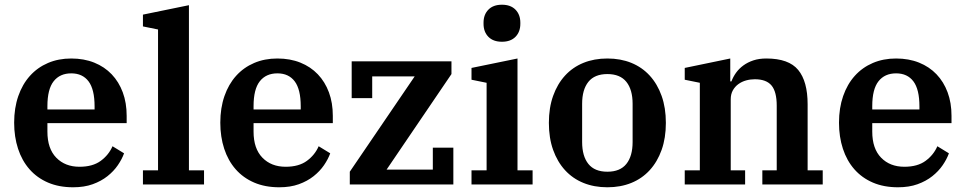

<svg xmlns="http://www.w3.org/2000/svg" viewBox="-20 -782 4093 814"><path d="M290 12Q230 12 183.5 -8Q137 -28 105 -64.5Q73 -101 56.5 -151.5Q40 -202 40 -262Q40 -324 57.5 -374.5Q75 -425 107 -460.5Q139 -496 183.5 -515Q228 -534 282 -534Q336 -534 379.5 -516.5Q423 -499 453.5 -467Q484 -435 500.5 -390.5Q517 -346 517 -291V-260H181V-224Q181 -152 218.5 -113.5Q256 -75 317 -75Q373 -75 407 -100Q441 -125 457 -162L506 -132Q497 -107 479.5 -81.5Q462 -56 435.5 -35Q409 -14 373 -1Q337 12 290 12ZM181 -318H381V-331Q381 -403 355.5 -437Q330 -471 282 -471Q234 -471 207.5 -437.5Q181 -404 181 -332Z M586 -60H650V-657L586 -670V-720L781 -760V-60H845V0H586Z M1164 12Q1104 12 1057.5 -8Q1011 -28 979 -64.5Q947 -101 930.5 -151.5Q914 -202 914 -262Q914 -324 931.5 -374.5Q949 -425 981 -460.5Q1013 -496 1057.5 -515Q1102 -534 1156 -534Q1210 -534 1253.5 -516.5Q1297 -499 1327.5 -467Q1358 -435 1374.5 -390.5Q1391 -346 1391 -291V-260H1055V-224Q1055 -152 1092.5 -113.5Q1130 -75 1191 -75Q1247 -75 1281 -100Q1315 -125 1331 -162L1380 -132Q1371 -107 1353.5 -81.5Q1336 -56 1309.5 -35Q1283 -14 1247 -1Q1211 12 1164 12ZM1055 -318H1255V-331Q1255 -403 1229.5 -437Q1204 -471 1156 -471Q1108 -471 1081.5 -437.5Q1055 -404 1055 -332Z M1463 -54 1738 -458H1558V-366H1471V-522H1894V-468L1619 -63H1815V-156H1902V0H1463Z M2108 -605Q2071 -605 2050.5 -626Q2030 -647 2030 -681V-686Q2030 -720 2050.5 -741Q2071 -762 2108 -762Q2145 -762 2165.5 -741Q2186 -720 2186 -686V-681Q2186 -647 2165.5 -626Q2145 -605 2108 -605ZM1979 -60H2043V-431L1979 -444V-494L2174 -534V-60H2238V0H1979Z M2555 -54Q2609 -54 2635.5 -87Q2662 -120 2662 -180V-342Q2662 -402 2635.5 -435Q2609 -468 2555 -468Q2501 -468 2474.5 -435Q2448 -402 2448 -342V-180Q2448 -120 2474.5 -87Q2501 -54 2555 -54ZM2555 12Q2499 12 2453.5 -6.5Q2408 -25 2375.5 -60.5Q2343 -96 2325 -146.5Q2307 -197 2307 -261Q2307 -325 2325 -375.5Q2343 -426 2375.5 -461.5Q2408 -497 2453.5 -515.5Q2499 -534 2555 -534Q2611 -534 2656.5 -515.5Q2702 -497 2734.5 -461.5Q2767 -426 2785 -375.5Q2803 -325 2803 -261Q2803 -197 2785 -146.5Q2767 -96 2734.5 -60.5Q2702 -25 2656.5 -6.5Q2611 12 2555 12Z M2883 -60H2947V-431L2883 -444V-494L3076 -534V-437H3081Q3088 -456 3100.5 -473.5Q3113 -491 3131.5 -504.5Q3150 -518 3174 -526Q3198 -534 3229 -534Q3324 -534 3364 -485.5Q3404 -437 3404 -340V-60H3468V0H3212V-60H3273V-334Q3273 -393 3251 -419.5Q3229 -446 3180 -446Q3161 -446 3143 -441Q3125 -436 3110.5 -425.5Q3096 -415 3087 -399Q3078 -383 3078 -361V-60H3139V0H2883Z M3787 12Q3727 12 3680.5 -8Q3634 -28 3602 -64.5Q3570 -101 3553.5 -151.5Q3537 -202 3537 -262Q3537 -324 3554.5 -374.5Q3572 -425 3604 -460.5Q3636 -496 3680.5 -515Q3725 -534 3779 -534Q3833 -534 3876.5 -516.5Q3920 -499 3950.5 -467Q3981 -435 3997.5 -390.5Q4014 -346 4014 -291V-260H3678V-224Q3678 -152 3715.5 -113.5Q3753 -75 3814 -75Q3870 -75 3904 -100Q3938 -125 3954 -162L4003 -132Q3994 -107 3976.5 -81.5Q3959 -56 3932.5 -35Q3906 -14 3870 -1Q3834 12 3787 12ZM3678 -318H3878V-331Q3878 -403 3852.5 -437Q3827 -471 3779 -471Q3731 -471 3704.5 -437.5Q3678 -404 3678 -332Z"/></svg>

Font: IBM Plex Serif SmBld
Style: Regular
Weight: 600
Designer: Mike Abbink, Paul van der Laan, Pieter van Rosmalen
Foundry: Bold Monday
Version: Version 3.001